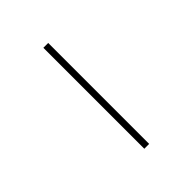

<svg xmlns="http://www.w3.org/2000/svg" viewBox="-188 -782 897 897"><g transform="rotate(-45 261.0 -333.5)"><path d="M246 -667H278V0H246Z"/></g></svg>

Font: Zector
Style: Regular
Weight: 400
Designer: GGBot
Version: 0.72